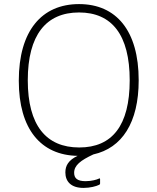

<svg xmlns="http://www.w3.org/2000/svg" viewBox="-20 -753 771 940"><path d="M437 3C577 -28 659 -152 659 -360C659 -603 549 -733 367 -733C184 -733 72 -602 72 -358C72 -121 180 7 360 10C315 31 300 58 300 91C300 135 327 167 389 167C421 167 451 159 465 152C469 150 470 149 470 144V125C470 120 468 119 463 122C455 126 429 134 399 134C359 134 343 120 343 93C343 56 375 32 437 3ZM116 -360C116 -582 206 -692 367 -692C527 -692 615 -583 615 -360C615 -138 529 -31 368 -31C206 -31 116 -139 116 -360Z"/></svg>

Font: United Sans Thin
Style: Regular
Weight: 100
Designer: Pablo Impallari, Rodrigo Fuenzalida (Modified by Dan O. Williams)
Version: Version 1.000;PS 001.000;hotconv 1.0.88;makeotf.lib2.5.64775